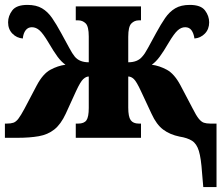

<svg xmlns="http://www.w3.org/2000/svg" viewBox="-25 -562 912 783"><path d="M799 143Q795 83 786 53.5Q777 24 758 12Q739 0 707 -5Q668 -13 640.5 -33.5Q613 -54 593 -98L550 -190Q532 -229 521 -239.5Q510 -250 498 -250V-123Q498 -86 508 -72Q518 -58 541 -58H550V0H284V-58H294Q318 -58 327.5 -71.5Q337 -85 337 -122V-250Q326 -250 314.5 -239.5Q303 -229 285 -190L243 -98Q223 -55 196.5 -34Q170 -13 133 -6.5Q96 0 45 0H-5V-58H3Q19 -58 29.5 -61.5Q40 -65 50 -78Q60 -91 75 -119L125 -214Q150 -261 180.5 -277.5Q211 -294 242 -298Q225 -310 209.5 -331Q194 -352 173 -388Q151 -425 136.5 -438Q122 -451 105 -451Q89 -451 79.5 -438.5Q70 -426 68 -405Q43 -407 25.5 -425Q8 -443 8 -471Q8 -497 25 -519.5Q42 -542 87 -542Q123 -542 146.5 -528Q170 -514 187.5 -488.5Q205 -463 224 -428Q245 -390 257.5 -366.5Q270 -343 280 -331Q299 -308 337 -308V-413Q337 -454 324.5 -466.5Q312 -479 294 -479H284V-536H550V-479H541Q523 -479 510.5 -466Q498 -453 498 -412V-308Q536 -308 555 -331Q566 -343 578.5 -366.5Q591 -390 612 -428Q631 -463 648.5 -488.5Q666 -514 689.5 -528Q713 -542 749 -542Q794 -542 811 -519.5Q828 -497 828 -471Q828 -443 810.5 -425Q793 -407 768 -405Q765 -426 756 -438.5Q747 -451 730 -451Q714 -451 699.5 -438Q685 -425 663 -388Q642 -352 626.5 -331Q611 -310 594 -298Q625 -294 655.5 -277.5Q686 -261 711 -214L761 -119Q775 -91 785.5 -78Q796 -65 806.5 -61.5Q817 -58 833 -58H858V201H804Z"/></svg>

Font: Noto Serif Condensed Black
Style: Regular
Weight: 900
Width: 3
Designer: Monotype Design Team
Foundry: Monotype Imaging Inc.
Version: Version 2.015; ttfautohint (v1.8.4.7-5d5b)